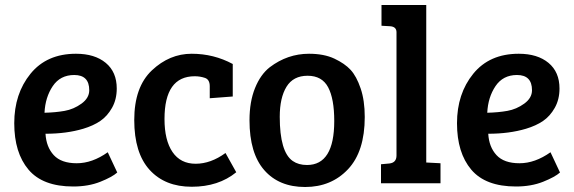

<svg xmlns="http://www.w3.org/2000/svg" viewBox="-20 -733 2295 768"><path d="M284 -518Q359 -518 403 -481.5Q447 -445 447 -379Q447 -335 428 -301.5Q409 -268 381 -249Q353 -230 313 -218Q246 -198 162 -198Q165 -145 195 -112.5Q225 -80 287 -80Q349 -80 411 -124L449 -43Q429 -25 381.5 -6Q334 13 273 13Q151 13 94 -54.5Q37 -122 37 -240Q37 -358 102 -438Q167 -518 284 -518ZM337 -372Q337 -433 277 -433Q221 -433 191 -388.5Q161 -344 158 -282Q202 -283 238.5 -289.5Q275 -296 306 -318.5Q337 -341 337 -372Z M882 -121 925 -44Q854 14 747 14Q640 14 578.5 -53.5Q517 -121 517 -253Q517 -385 587.5 -451.5Q658 -518 746.5 -518Q835 -518 911 -477V-347L819 -340V-388Q819 -415 799.5 -421.5Q780 -428 759 -428Q638 -428 638 -257Q638 -172 670 -125Q702 -78 762.5 -78Q823 -78 882 -121Z M1208 -73Q1317 -73 1317 -249Q1317 -338 1292.5 -384Q1268 -430 1210.5 -430Q1153 -430 1126 -386Q1099 -342 1099 -266Q1099 -125 1151 -89Q1174 -73 1208 -73ZM978 -252Q978 -326 1000 -380.5Q1022 -435 1059 -464Q1130 -518 1216 -518Q1276 -518 1317.5 -498.5Q1359 -479 1382.5 -453.5Q1406 -428 1422.5 -379.5Q1439 -331 1439 -265Q1439 -127 1372 -56Q1305 15 1200.5 15Q1096 15 1037 -52.5Q978 -120 978 -252Z M1685 -713V-83L1742 -80V0H1504V-76L1537 -79Q1566 -82 1566 -111V-604Q1566 -626 1541 -628L1506 -630V-713Z M2055 -518Q2130 -518 2174 -481.5Q2218 -445 2218 -379Q2218 -335 2199 -301.5Q2180 -268 2152 -249Q2124 -230 2084 -218Q2017 -198 1933 -198Q1936 -145 1966 -112.5Q1996 -80 2058 -80Q2120 -80 2182 -124L2220 -43Q2200 -25 2152.5 -6Q2105 13 2044 13Q1922 13 1865 -54.5Q1808 -122 1808 -240Q1808 -358 1873 -438Q1938 -518 2055 -518ZM2108 -372Q2108 -433 2048 -433Q1992 -433 1962 -388.5Q1932 -344 1929 -282Q1973 -283 2009.5 -289.5Q2046 -296 2077 -318.5Q2108 -341 2108 -372Z"/></svg>

Font: Bree Serif
Style: Regular
Weight: 400
Designer: Veronika Burian, Jos Scaglione
Foundry: TypeTogether
Version: Version 1.002